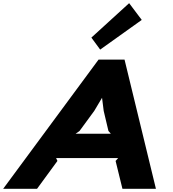

<svg xmlns="http://www.w3.org/2000/svg" viewBox="-74 -1184 1083 1204"><path d="M399.9 -345.2H621.1L606 -362.8L576.2 -488.8L565.9 -570.8L517.1 -488.8L424.8 -362.8ZM707 -810.1 903.8 0H693.8L650.9 -174.8L667 -192.9H277.8L286.1 -174.8L158.2 0H-54.2L543.9 -810.1ZM735.8 -1164.1 814.9 -1059.1 554.2 -873 499 -948.2Z"/></svg>

Font: Sinkin Sans 800 Black Italic
Style: Regular
Weight: 900
Italic angle: -112°
Designer: Keith Bates
Foundry: K-Type
Version: Sinkin Sans (version 1.0)  by Keith Bates   •   © 2014   www